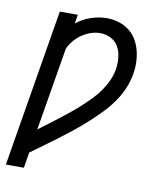

<svg xmlns="http://www.w3.org/2000/svg" viewBox="-83 -608 766 882"><g transform="rotate(10 300.0 -166.5)"><path d="M4 205 126 -530H210L203 -488Q218 -500 235 -509.5Q252 -519 270 -525Q288 -531 306.5 -534.5Q325 -538 344 -538Q372 -538 399 -530Q426 -522 447.5 -506Q469 -490 483 -467Q497 -444 504 -417.5Q511 -391 512 -362.5Q513 -334 508 -306Q502 -270 487 -235.5Q472 -201 449.5 -169.5Q427 -138 400 -110.5Q373 -83 344.5 -57Q316 -31 286 -7Q256 17 225 40.5Q194 64 162.5 86.5Q131 109 100 132L88 205ZM118 21Q142 3 165.5 -14.5Q189 -32 212 -50Q235 -68 258 -86.5Q281 -105 302.5 -125Q324 -145 344.5 -166Q365 -187 381.5 -211Q398 -235 410 -261.5Q422 -288 426 -315Q429 -333 428.5 -351Q428 -369 424.5 -386Q421 -403 412.5 -418Q404 -433 391 -443.5Q378 -454 361 -459.5Q344 -465 326 -465Q305 -465 283 -457.5Q261 -450 242 -437Q223 -424 208 -406.5Q193 -389 183 -368Z"/></g></svg>

Font: Iosevka Curly Slab ExObl
Style: Regular
Weight: 400
Width: 7
Italic angle: -9°
Monospace: yes
Designer: Belleve Invis
Foundry: Belleve Invis
Version: Version 11.1.0; ttfautohint (v1.8.3)